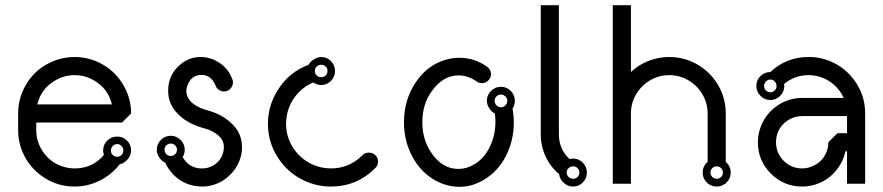

<svg xmlns="http://www.w3.org/2000/svg" viewBox="-20 -720 3408 741"><path d="M50 -282V-218Q50 -169 70.5 -125.5Q91 -82 128 -51Q165 -20 212 -7Q239 0 268 0Q319 0 365 -23Q411 -46 442 -86Q460 -90 473 -105.5Q486 -121 486 -139Q486 -162 470 -177.5Q454 -193 432 -193Q410 -193 394 -177.5Q378 -162 378 -139Q378 -131 381 -122Q337 -70 268 -70Q249 -70 230 -75Q181 -88 150.5 -128Q120 -168 120 -218V-247H268H451L486 -282Q486 -340 456.5 -391Q427 -442 376.5 -471Q326 -500 268 -500Q210 -500 159 -471Q108 -442 79 -391Q50 -340 50 -282ZM342 -410Q397 -379 412 -317H268H124Q139 -379 194 -410Q228 -430 268 -430Q308 -430 342 -410ZM415 -156.5Q422 -164 432 -164Q442 -164 449 -156.5Q456 -149 456 -139Q456 -129 449 -122Q442 -115 432 -115Q422 -115 415 -122Q408 -129 408 -139Q408 -149 415 -156.5Z M876 -416Q861 -455 827 -477.5Q793 -500 754 -500Q710 -500 676 -471Q629 -432 629 -370Q629 -358 631 -346Q638 -306 674 -273Q710 -240 771 -224Q801 -216 822.5 -197.5Q844 -179 844 -152Q844 -146 843 -140Q838 -109 814.5 -89.5Q791 -70 760 -70Q756 -70 752 -70Q707 -74 685 -114Q693 -127 693 -142Q693 -164 677 -180Q661 -196 639 -196Q617 -196 601 -180Q585 -164 585 -142Q585 -127 594.5 -112.5Q604 -98 618 -92Q635 -54 669 -29Q703 -4 746 -1Q753 0 759 0Q815 0 858.5 -36.5Q902 -73 912 -128Q914 -140 914 -152Q914 -204 877 -240.5Q840 -277 788 -292Q708 -313 700 -359Q699 -363 699 -367Q699 -381 706 -396Q713 -411 721 -418Q736 -431 757 -431Q795 -431 812 -390Q815 -380 824.5 -373.5Q834 -367 844 -367Q859 -367 869 -377.5Q879 -388 879 -402Q879 -410 876 -416ZM656 -159Q663 -152 663 -142Q663 -132 656 -125Q649 -118 639 -118Q629 -118 622 -125Q615 -132 615 -142Q615 -152 622 -159Q629 -166 639 -166Q649 -166 656 -159Z M1220 -500Q1206 -500 1191.5 -491Q1177 -482 1171 -470Q1093 -441 1050 -369Q1020 -320 1015 -264Q1014 -253 1014 -243Q1014 -172 1052 -112.5Q1090 -53 1154 -23Q1203 0 1257 0Q1357 0 1428 -71Q1439 -81 1439 -96Q1439 -111 1429 -121Q1419 -131 1404 -131Q1389 -131 1379 -121Q1328 -70 1257 -70Q1219 -70 1184 -86Q1138 -108 1111 -150Q1084 -192 1084 -243Q1084 -250 1085 -258Q1089 -306 1117 -344.5Q1145 -383 1189 -402Q1203 -392 1220 -392Q1242 -392 1257.5 -408Q1273 -424 1273 -446Q1273 -468 1257.5 -484Q1242 -500 1220 -500ZM1202 -463Q1209 -470 1219.5 -470Q1230 -470 1237 -463Q1244 -456 1244 -446Q1244 -436 1237 -429Q1230 -422 1219.5 -422Q1209 -422 1202 -429Q1195 -436 1195 -446Q1195 -456 1202 -463Z M1753 -497Q1706 -497 1663 -474.5Q1620 -452 1590 -410Q1539 -340 1539 -248Q1539 -166 1581 -99Q1611 -52 1657 -25.5Q1703 1 1753 1Q1803 1 1847 -26Q1902 -58 1932.5 -118Q1963 -178 1963 -247Q1963 -274 1958 -301Q1967 -314 1967 -331Q1967 -353 1951.5 -369Q1936 -385 1913.5 -385Q1891 -385 1875 -369Q1859 -353 1859 -331Q1859 -317 1868 -302.5Q1877 -288 1890 -282Q1892 -266 1892 -249Q1892 -197 1870 -152.5Q1848 -108 1811 -86Q1781 -68 1749 -68Q1684 -68 1641 -136Q1610 -185 1610 -248Q1610 -319 1647 -369Q1690 -429 1750 -429Q1786 -429 1819 -406Q1828 -399 1840 -399Q1854 -399 1864.5 -409.5Q1875 -420 1875 -434Q1875 -452 1859 -463Q1811 -497 1753 -497ZM1896 -348Q1903 -355 1913 -355Q1923 -355 1930.5 -348Q1938 -341 1938 -331Q1938 -321 1930.5 -313.5Q1923 -306 1913 -306Q1903 -306 1896 -313.5Q1889 -321 1889 -331Q1889 -341 1896 -348Z M2067 -700V-201Q2067 -157 2085.5 -116.5Q2104 -76 2138 -48Q2140 -28 2156 -14Q2172 0 2192 0Q2214 0 2229.5 -16Q2245 -32 2245 -54Q2245 -76 2229.5 -92Q2214 -108 2192 -108Q2185 -108 2178 -106Q2137 -145 2137 -201V-700ZM2174.5 -71Q2182 -78 2192 -78Q2202 -78 2209 -71Q2216 -64 2216 -54Q2216 -44 2209 -37Q2202 -30 2192 -30Q2182 -30 2174.5 -37Q2167 -44 2167 -54Q2167 -64 2174.5 -71Z M2345 -700H2415V-442Q2433 -459 2454 -471Q2505 -500 2563 -500Q2621 -500 2671.5 -471Q2722 -442 2751.5 -391.5Q2781 -341 2781 -282V-95Q2800 -79 2800 -54Q2800 -29 2781 -13V-11H2778Q2764 0 2746 0Q2728 0 2713 -11H2711V-13Q2692 -29 2692 -54Q2692 -79 2711 -95V-282Q2711 -322 2691 -356Q2671 -390 2637 -410Q2603 -430 2563 -430Q2523 -430 2489 -410Q2455 -390 2435 -356Q2415 -322 2415 -282V-11H2345V-282ZM2763 -71Q2756 -78 2746 -78Q2736 -78 2729 -71Q2722 -64 2722 -54Q2722 -44 2729 -37Q2736 -30 2746 -30Q2756 -30 2763 -37Q2770 -44 2770 -54Q2770 -64 2763 -71Z M3100 -500Q3015 -500 2953 -442Q2931 -442 2915 -426.5Q2899 -411 2899 -388.5Q2899 -366 2915 -350Q2931 -334 2953 -334Q2975 -334 2991 -350Q3007 -366 3007 -388Q3007 -392 3006 -396Q3047 -430 3101 -430Q3120 -430 3139 -425Q3172 -416 3197.5 -394Q3223 -372 3236 -342H3076Q3024 -342 2981 -313Q2938 -284 2918 -236Q2905 -205 2905 -171Q2905 -100 2955 -50Q3005 0 3076 0Q3110 0 3141 -13Q3180 -29 3207 -62Q3234 -95 3243 -136H3249V-11H3319V-282Q3319 -356 3274 -414.5Q3229 -473 3157 -493Q3131 -500 3104 -500Q3102 -500 3100 -500ZM2936 -405.5Q2943 -413 2953 -413Q2963 -413 2970 -405.5Q2977 -398 2977 -388Q2977 -378 2970 -371Q2963 -364 2953 -364Q2943 -364 2936 -371Q2929 -378 2929 -388Q2929 -398 2936 -405.5ZM3076 -272H3249V-206H3212L3177 -171Q3177 -140 3160 -114.5Q3143 -89 3114 -78Q3096 -70 3076 -70Q3034 -70 3004.5 -99.5Q2975 -129 2975 -171Q2975 -191 2982 -210Q2994 -238 3019.5 -255Q3045 -272 3076 -272Z"/></svg>

Font: Sakbunderan
Style: Regular
Weight: 400
Version: Version 1.00